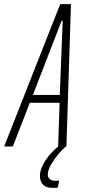

<svg xmlns="http://www.w3.org/2000/svg" viewBox="-59 -708 410 928"><path d="M-39 0 232 -688H284L262 0H222L229 -211H85L3 0ZM100 -249H230L244 -608H239ZM196 200Q174 200 160.5 193Q147 186 140.5 172.5Q134 159 134 141Q134 107 162.5 64.5Q191 22 238 -12L262 -2Q244 12 223.5 36.5Q203 61 187.5 88Q172 115 172 136Q172 148 181 157Q190 166 210 166Q213 166 216.5 166Q220 166 227 165L220 199Q213 200 208 200Q203 200 196 200Z"/></svg>

Font: Saira UltraCondensed ExtraLight
Style: Italic
Weight: 250
Width: 1
Italic angle: -12°
Designer: Hector Gatti with collaboration of the Omnibus-Type team
Foundry: Omnibus-Type
Version: Version 1.101